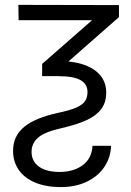

<svg xmlns="http://www.w3.org/2000/svg" viewBox="-20 -551 534 781"><path d="M463.9 -530.3V-481.4L258.3 -300.8Q331.5 -293.5 371.8 -260.5Q412.1 -227.5 412.1 -174.8Q412.1 -133.8 391.4 -106.7Q370.6 -79.6 331.1 -61.8Q291.5 -43.9 228.5 -29.3Q161.1 -14.2 134.8 9Q108.4 32.2 108.4 66.4Q108.4 105.5 138.7 127Q168.9 148.4 222.7 148.4Q277.8 148.4 315.4 121.8Q353 95.2 356.4 42H431.6Q430.7 87.4 405.8 126Q380.9 164.6 334.7 187.3Q288.6 210 226.6 210Q168 210 124.3 192.1Q80.6 174.3 56.9 140.9Q33.2 107.4 33.2 62.5Q33.2 2.4 78.1 -34.7Q123 -71.8 215.8 -91.8Q263.7 -102.1 289.3 -113Q314.9 -124 325.4 -138.9Q335.9 -153.8 335.9 -176.8Q335.9 -209 307.6 -225.1Q279.3 -241.2 216.8 -241.2H151.4V-291L354.5 -468.8H55.7L54.7 -531.2Z"/></svg>

Font: Pretendard Std Light
Style: Regular
Weight: 300
Designer: Base glyphs from Inter by Rasmus Andersson; Hangeul glyphs from Noto Sans CJK(Source Han Sans) by Jang Soo-young and Kan
Foundry: Kil Hyung-jin
Version: Version 1.309